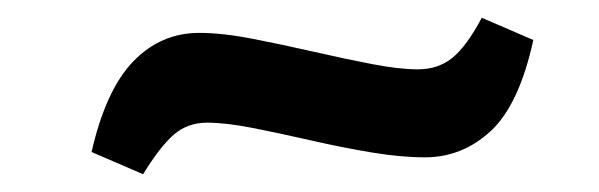

<svg xmlns="http://www.w3.org/2000/svg" viewBox="-20 -437 674 216"><path d="M458 -260Q431 -260 398 -265.5Q365 -271 330 -279Q295 -287 264.5 -293Q234 -299 213 -299Q191 -299 175.5 -285.5Q160 -272 141 -241L83 -266Q99 -336 130 -368Q161 -400 204 -400Q230 -400 263.5 -393.5Q297 -387 332 -379Q367 -371 398 -365Q429 -359 450 -359Q473 -359 489 -372Q505 -385 522 -417L580 -392Q564 -319 532 -289.5Q500 -260 458 -260Z"/></svg>

Font: Literata 36pt ExtraBold
Style: Italic
Weight: 800
Italic angle: -2°
Designer: Latin by Veronika Burian and Jose Scaglione. Greek by Irene Vlachou. Cyrillic by Vera Evstafieva
Foundry: TypeTogether
Version: Version 3.002